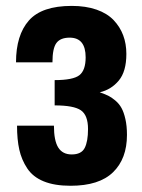

<svg xmlns="http://www.w3.org/2000/svg" viewBox="-20 -607 471 638"><path d="M214.4 10.3Q161.1 10.3 125.2 -4.4Q89.4 -19 70.6 -47.4Q51.8 -75.7 44.2 -109.4Q36.6 -143.1 36.6 -189.5H159.2Q159.2 -139.6 173.6 -116.7Q188 -93.8 218.3 -93.8Q250.5 -93.8 261.5 -115.5Q272.5 -137.2 272.5 -178.2Q272.5 -224.1 248.8 -240.5Q225.1 -256.8 161.6 -256.8V-340.8Q223.1 -340.8 243.9 -357.2Q264.6 -373.5 264.6 -416.5Q264.6 -481.9 211.4 -481.9Q180.7 -481.9 167.5 -464.1Q154.3 -446.3 154.3 -399.9H33.2Q33.2 -490.2 75.9 -538.8Q118.7 -587.4 218.3 -587.4Q265.1 -587.4 300.8 -575Q336.4 -562.5 357.7 -540Q378.9 -517.6 389.4 -489.5Q399.9 -461.4 399.9 -427.7Q399.9 -369.6 374.8 -339.4Q349.6 -309.1 311.5 -300.3Q328.1 -294.4 339.4 -289.1Q350.6 -283.7 363.3 -272.9Q376 -262.2 383.8 -248Q391.6 -233.9 396.7 -211.2Q401.9 -188.5 401.9 -158.7Q401.9 -79.6 355.7 -34.7Q309.6 10.3 214.4 10.3Z"/></svg>

Font: Oswald
Style: DemiBold
Weight: 600
Designer: Vernon Adams
Foundry: Vernon Adams
Version: 3.0; ttfautohint (v0.95) -l 8 -r 50 -G 200 -x 0 -w "G" -W -c